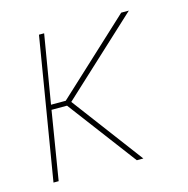

<svg xmlns="http://www.w3.org/2000/svg" viewBox="-83 -600 667 681"><g transform="rotate(-15 250.0 -260.0)"><path d="M32 0 118 -520H137L95 -269H149L420 -520H448L167 -260L362 0H338L149 -251H92L51 0Z"/></g></svg>

Font: Iosevka Curly Thin
Style: Italic
Weight: 100
Italic angle: -9°
Monospace: yes
Designer: Belleve Invis
Foundry: Belleve Invis
Version: Version 22.1.2; ttfautohint (v1.8.4)